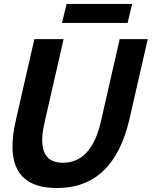

<svg xmlns="http://www.w3.org/2000/svg" viewBox="-20 -938 788 972"><path d="M61 -333 154 -740H302L206 -320Q158 -114 298 -114Q442 -114 490 -320L586 -740H728L635 -333Q554 14 268 14Q-20 14 61 -333ZM317 -918H649L626 -822H294Z"/></svg>

Font: KaiGen Gothic CN Bold
Style: Bold
Weight: 700
Designer: Ryoko NISHIZUKA  (kana & ideographs); Paul D. Hunt (Latin, Greek & Cyrillic); Wenlong ZHANG  (bopomofo); Sandoll Communi
Foundry: Adobe Systems Incorporated
Version: Version 1.002.20150501